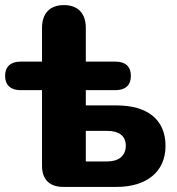

<svg xmlns="http://www.w3.org/2000/svg" viewBox="-20 -734 694 754"><path d="M228 0H438C554 0 630 -58 630 -161C630 -266 557 -320 438 -320H317V-380H434C473 -380 494 -400 494 -436C494 -472 473 -492 434 -492H317V-624C317 -682 286 -714 231 -714C176 -714 145 -682 145 -624V-492H60C22 -492 0 -472 0 -436C0 -400 22 -380 60 -380H145V-83C145 -29 175 0 228 0ZM401 -100H317V-220H401C445 -220 474 -202 474 -162C474 -121 445 -100 401 -100Z"/></svg>

Font: SN Pro Heavy
Style: Regular
Weight: 800
Designer: Tobias Whetton
Foundry: Supernotes
Version: Version 1.001;Glyphs 3.2 (3249)